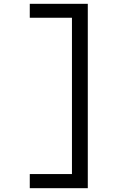

<svg xmlns="http://www.w3.org/2000/svg" viewBox="-20 -843 640 1006"><path d="M136 143V69H357V-750H136V-823H440V143Z"/></svg>

Font: Iosevka HT Extended
Style: Regular
Weight: 400
Width: 7
Monospace: yes
Designer: Belleve Invis
Foundry: Belleve Invis
Version: Version 32.3.0; ttfautohint (v1.8.4)